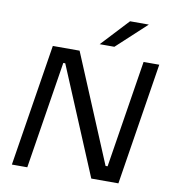

<svg xmlns="http://www.w3.org/2000/svg" viewBox="-99 -1042 1048 1131"><g transform="rotate(10 424.5 -476.0)"><path d="M522 -788.1H434.1L586.9 -952.1H699.2ZM140.1 0H47.9L164.1 -730H324.2L592.8 -87.9H605L707 -730H800.8L685.1 0H522.9L253.9 -642.1H242.2Z"/></g></svg>

Font: Sora Italic
Style: Regular
Weight: 400
Designer: Jonathan Barnbrook, Julián Moncada
Foundry: Barnbrook Fonts
Version: Version 2.000